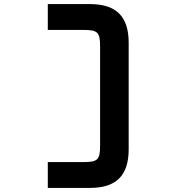

<svg xmlns="http://www.w3.org/2000/svg" viewBox="-20 -820 936 940"><path d="M610 -610C610 -739.5 549.5 -800 420 -800H214V-673.5H390C458.5 -673.5 470 -661.5 470 -593.5V-106.5C470 -38.5 458.5 -26.5 390 -26.5H214V100H420C549.5 100 610 39.5 610 -90Z"/></svg>

Font: Melete Medium
Style: Regular
Weight: 500
Width: 6
Designer: Sora Sagano
Foundry: DOT COLON
Version: Version 0.200;FEAKit 1.0